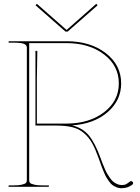

<svg xmlns="http://www.w3.org/2000/svg" viewBox="-20 -975 732 1002"><path d="M172.4 -955.1 326.2 -819.8H329.1L482.4 -955.1L489.3 -947.3L333 -810.1H321.8L165.5 -947.3ZM24.9 0V-7.3H44.9Q77.1 -7.3 94.5 -11.5Q111.8 -15.6 116 -21Q120.1 -26.4 120.1 -35.2V-726.6Q120.1 -739.7 105.5 -746.1Q90.8 -752.4 44.9 -752.4H24.9V-759.8H327.6Q451.7 -759.8 532 -697.8Q612.3 -635.7 612.3 -540Q612.3 -450.2 541 -389.2Q469.7 -328.1 356.9 -320.8Q412.6 -306.6 444.3 -267.6Q476.1 -228.5 503.9 -152.8Q510.3 -134.8 514.2 -124.8Q518.1 -114.7 525.4 -97.4Q532.7 -80.1 538.6 -69.8Q544.4 -59.6 553.5 -46.6Q562.5 -33.7 571.3 -26.6Q580.1 -19.5 591.6 -14.4Q603 -9.3 615.7 -9.3Q628.9 -9.3 637 -13.2Q645 -17.1 657.7 -27.3Q661.1 -29.8 664.6 -29.8Q669.4 -29.8 672.4 -25.4Q674.8 -22 674.8 -19Q674.8 -14.2 670.4 -11.2Q646.5 7.3 612.8 7.3Q600.1 7.3 588.4 2.4Q576.7 -2.4 567.9 -8.5Q559.1 -14.6 550 -27.1Q541 -39.6 535.6 -48.6Q530.3 -57.6 522.9 -74.7Q515.6 -91.8 512.5 -100.1Q509.3 -108.4 502.9 -126.7Q496.6 -145 494.6 -149.9Q477.1 -198.7 460.7 -228Q444.3 -257.3 419.2 -279.5Q394 -301.8 358.9 -310.8Q323.7 -319.8 272.5 -319.8H165V-709.5H174.8Q172.4 -600.1 172.4 -560.1V-330.1H326.2Q445.8 -330.1 522.9 -389.2Q600.1 -448.2 600.1 -540Q600.1 -631.8 522.9 -690.9Q445.8 -750 326.2 -750H132.3V-35.2Q132.3 -26.4 136.5 -21Q140.6 -15.6 158 -11.5Q175.3 -7.3 207.5 -7.3H234.9V0Z"/></svg>

Font: ZnikomitNo25
Style: Regular
Weight: 100
Designer: gluk
Foundry: gluk
Version: Version 0.56